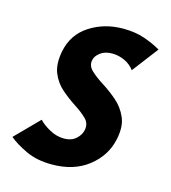

<svg xmlns="http://www.w3.org/2000/svg" viewBox="-83 -497 509 572"><g transform="rotate(15 171.5 -211.0)"><path d="M127 12Q81 12 47 -4Q13 -20 -7 -37L64 -109Q76 -96 97.5 -84Q119 -72 143 -72Q165 -72 179 -84.5Q193 -97 196 -113Q200 -133 186 -147Q172 -161 149.5 -175.5Q127 -190 105.5 -208.5Q84 -227 73 -254Q62 -281 70 -322Q81 -376 126 -405Q171 -434 229 -434Q266 -434 295 -424Q324 -414 346 -401L285 -321Q273 -337 254.5 -345.5Q236 -354 216 -354Q194 -354 179.5 -343Q165 -332 163 -318Q160 -301 175 -287Q190 -273 213 -258.5Q236 -244 258 -225Q280 -206 292 -178.5Q304 -151 295 -110Q284 -58 239.5 -23Q195 12 127 12Z"/></g></svg>

Font: Ysabeau Infant
Style: Bold Italic
Weight: 700
Italic angle: -12°
Designer: Christian Thalmann (Catharsis Fonts)
Version: Version 2.001;gftools[0.9.30]; featfreeze: ss01,ss02,lnum